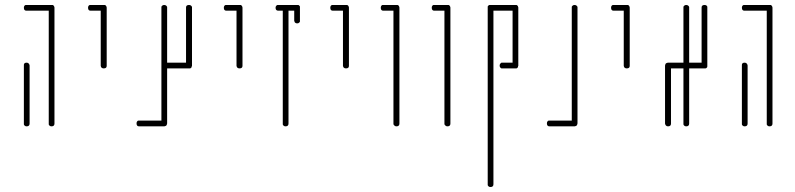

<svg xmlns="http://www.w3.org/2000/svg" viewBox="-20 -752 3197 772"><path d="M86 -732H188H191Q193 -732 195 -730L196 -729Q198 -727 198 -725L199 -722V-255Q199 -244 187 -244Q182 -244 179 -247Q176 -250 176 -252V-255V-709H86Q76 -709 76 -721Q76 -726 78.5 -729Q81 -732 84 -732ZM87 -500Q92 -500 95 -497Q98 -494 98 -492L99 -489V-255Q99 -244 87 -244Q82 -244 79 -247Q76 -250 76 -252V-255V-489Q75 -500 87 -500Z M344 -732H397H398H401Q403 -732 405 -730L406 -729Q408 -727 408 -725L409 -722V-721V-487Q409 -477 397 -477Q392 -477 389 -479.5Q386 -482 386 -484L385 -487V-709H344Q334 -709 334 -721Q334 -726 336.5 -729Q339 -732 342 -732Z M652 -724V-722V-500H728V-722Q728 -732 740 -732Q745 -732 748 -729.5Q751 -727 752 -724V-722V-488V-487Q751 -487 751 -485Q751 -482 749 -480L748 -479Q746 -477 744 -477H741H740H652V-255Q651 -254 651 -252Q651 -250 649 -248V-247H648Q646 -245 644 -245L641 -244H539Q529 -244 529 -256Q529 -261 531.5 -264Q534 -267 536 -267H539H629V-488V-722Q629 -723 629 -724.5Q629 -726 632 -729Q635 -732 640 -732Q645 -732 648 -729.5Q651 -727 652 -724Z M890 -732H943H944H947Q949 -732 951 -730L952 -729Q954 -727 954 -725L955 -722V-721V-487Q955 -477 943 -477Q938 -477 935 -479.5Q932 -482 932 -484L931 -487V-709H890Q880 -709 880 -721Q880 -726 882.5 -729Q885 -732 888 -732Z M1099 -732H1128H1176H1178Q1181 -732 1183 -730V-729H1184Q1186 -727 1186 -725V-722V-668Q1186 -667 1186 -665.5Q1186 -664 1183 -661Q1180 -658 1175 -658Q1170 -658 1167 -660.5Q1164 -663 1164 -666L1163 -668V-709H1140V-255Q1140 -244 1128 -244Q1123 -244 1120 -247Q1117 -250 1117 -252V-255V-709H1099Q1088 -709 1088 -721Q1088 -726 1091 -729Q1094 -732 1096 -732Z M1318 -732H1371H1372H1375Q1377 -732 1379 -730L1380 -729Q1382 -727 1382 -725L1383 -722V-721V-487Q1383 -477 1371 -477Q1366 -477 1363 -479.5Q1360 -482 1360 -484L1359 -487V-709H1318Q1308 -709 1308 -721Q1308 -726 1310.5 -729Q1313 -732 1316 -732Z M1521 -732H1574H1575H1578Q1580 -732 1582 -730L1583 -729Q1585 -727 1585 -725L1586 -722V-721V-255Q1586 -244 1574 -244Q1569 -244 1566 -247Q1563 -250 1562 -252V-255V-709H1521Q1511 -709 1511 -721Q1511 -726 1513.5 -729Q1516 -732 1518 -732Z M1726 -732H1779H1780H1783Q1785 -732 1787 -730L1788 -729Q1790 -727 1790 -725L1791 -722V-721V-255Q1791 -244 1779 -244Q1774 -244 1771 -247Q1768 -250 1767 -252V-255V-709H1726Q1716 -709 1716 -721Q1716 -726 1718.5 -729Q1721 -732 1723 -732Z M1951 -732H1952H2053H2056Q2058 -732 2060 -730L2061 -729Q2063 -727 2063 -725L2064 -722V-487Q2063 -487 2063 -485Q2063 -482 2061 -480L2060 -479Q2058 -477 2056 -477H2053H1999Q1998 -477 1996.5 -477Q1995 -477 1992 -480Q1989 -483 1989 -488Q1989 -493 1991.5 -496Q1994 -499 1996 -500H1999H2041V-709H1964V-11Q1964 0 1952 0Q1947 0 1944 -3Q1941 -6 1941 -8V-11V-721V-722V-725Q1941 -727 1943 -729H1944V-730Q1946 -732 1949 -732Z M2302 -724V-722V-256V-255Q2301 -254 2301 -252Q2301 -250 2299 -248V-247H2298Q2296 -245 2294 -245L2291 -244H2290H2189Q2179 -244 2179 -256Q2179 -261 2181.5 -264Q2184 -267 2186 -267H2189H2279V-722Q2279 -723 2279 -724.5Q2279 -726 2282 -729Q2285 -732 2290 -732Q2295 -732 2298 -729.5Q2301 -727 2302 -724Z M2447 -732H2500H2501H2504Q2506 -732 2508 -730L2509 -729Q2511 -727 2511 -725L2512 -722V-721V-487Q2512 -477 2500 -477Q2495 -477 2492 -479.5Q2489 -482 2489 -484L2488 -487V-709H2447Q2437 -709 2437 -721Q2437 -726 2439.5 -729Q2442 -732 2445 -732Z M2751 -724V-722V-500H2801V-722Q2801 -732 2813 -732Q2818 -732 2821 -729.5Q2824 -727 2824 -724V-722V-487V-485Q2824 -482 2822 -480H2821V-479Q2819 -477 2816 -477H2814H2751V-255Q2751 -244 2739 -244Q2734 -244 2731 -247Q2728 -250 2728 -252V-255V-477H2678V-255Q2678 -244 2666 -244Q2661 -244 2658 -247Q2655 -250 2655 -252L2654 -255V-489Q2655 -490 2655 -492Q2655 -494 2657 -496V-497H2658Q2660 -499 2662 -499L2665 -500H2728V-722Q2728 -723 2728 -724.5Q2728 -726 2731 -729Q2734 -732 2739 -732Q2744 -732 2747 -729.5Q2750 -727 2751 -724Z M2973 -732H3075H3078Q3080 -732 3082 -730L3083 -729Q3085 -727 3085 -725L3086 -722V-255Q3086 -244 3074 -244Q3069 -244 3066 -247Q3063 -250 3063 -252V-255V-709H2973Q2963 -709 2963 -721Q2963 -726 2965.5 -729Q2968 -732 2971 -732ZM2974 -500Q2979 -500 2982 -497Q2985 -494 2985 -492L2986 -489V-255Q2986 -244 2974 -244Q2969 -244 2966 -247Q2963 -250 2963 -252V-255V-489Q2962 -500 2974 -500Z"/></svg>

Font: Sticks
Style: Regular
Weight: 400
Version: Version 1.1